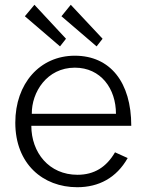

<svg xmlns="http://www.w3.org/2000/svg" viewBox="-20 -773 613 803"><path d="M124 -753 84 -705 231 -579 256 -611ZM276 -753 237 -705 384 -579 409 -611ZM111 -247H529C529 -429 441 -540 293 -540C146 -540 44 -423 44 -260C44 -88 159 10 303 10C393 10 467 -29 514 -112L461 -136C425 -74 374 -42 304 -42C185 -42 111 -135 111 -247ZM113 -297C112 -387 176 -490 293 -490C402 -490 465 -402 465 -297Z"/></svg>

Font: 18Franklin Light
Style: Regular
Weight: 300
Designer: Pablo Impallari, Rodrigo Fuenzalida (Modified by Dan O. Williams)
Version: Version 0.025;PS 000.025;hotconv 1.0.88;makeotf.lib2.5.64775